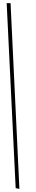

<svg xmlns="http://www.w3.org/2000/svg" viewBox="-20 -997 230 1237"><path d="M48 -977 105 220 81 215 23 -977Z"/></svg>

Font: Monsieur La Doulaise
Style: Regular
Weight: 400
Designer: Alejandro Paul
Foundry: Alejandro Paul
Version: Version 1.000